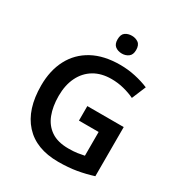

<svg xmlns="http://www.w3.org/2000/svg" viewBox="-212 -1068 1149 1225"><g transform="rotate(30 363.0 -456.0)"><path d="M380 -391H648V-29Q591 -11 531 -0.5Q471 10 396 10Q233 10 146 -86Q59 -182 59 -358Q59 -469 102.5 -551.5Q146 -634 229 -679Q312 -724 431 -724Q489 -724 543.5 -712Q598 -700 643 -681L600 -578Q565 -595 520.5 -606.5Q476 -618 428 -618Q354 -618 300.5 -586Q247 -554 218 -495Q189 -436 189 -356Q189 -279 211.5 -220.5Q234 -162 282.5 -129Q331 -96 410 -96Q449 -96 475.5 -100Q502 -104 525 -109V-284H380ZM403 -922Q430 -922 450.5 -907.5Q471 -893 471 -856Q471 -821 450.5 -806Q430 -791 403 -791Q374 -791 354 -806Q334 -821 334 -856Q334 -893 354 -907.5Q374 -922 403 -922Z"/></g></svg>

Font: Noto Sans New Tai Lue Semibold
Style: Regular
Weight: 400
Designer: Monotype Design Team
Foundry: Monotype Imaging Inc.
Version: Version 2.004; ttfautohint (v1.8.4.7-5d5b)